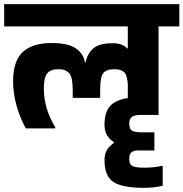

<svg xmlns="http://www.w3.org/2000/svg" viewBox="-30 -627 883 924"><path d="M236 -9H94Q65 -63 49 -120.5Q33 -178 33 -236Q33 -334 80 -377Q127 -420 218 -420Q297 -420 334.5 -394.5Q372 -369 379 -326H382Q390 -369 419 -394Q448 -419 512 -419Q560 -419 583 -393L585 -395V-500H-10V-607H833V-500H733V-74H646Q619 -74 605.5 -65Q592 -56 592 -33Q592 -4 607 3Q622 10 657 10H713V97H632Q612 98 602 106.5Q592 115 592 138Q592 165 608.5 172.5Q625 180 665 180Q710 180 750 171L753 173V267Q732 272 709 274.5Q686 277 663 277Q561 277 517 249.5Q473 222 473 144Q473 114 485 94.5Q497 75 519 60V58Q497 44 485 24Q473 4 473 -26Q473 -87 499.5 -116.5Q526 -146 585 -155V-223Q582 -267 566.5 -280.5Q551 -294 520 -294Q482 -294 467 -275Q452 -256 452 -193V-156H320V-193Q320 -254 303.5 -274Q287 -294 252 -294Q213 -294 197 -273.5Q181 -253 181 -203Q181 -154 194 -108.5Q207 -63 236 -14Z"/></svg>

Font: Bakbak One
Style: Regular
Weight: 400
Designer: Saumya Kishore and Sanchit Sawaria
Foundry: A Good Feeling
Version: Version 1.003; ttfautohint (v1.8.3)